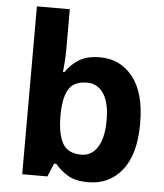

<svg xmlns="http://www.w3.org/2000/svg" viewBox="-54 -808 741 866"><g transform="rotate(5 316.5 -375.0)"><path d="M227 -583Q227 -552 225 -522Q223 -492 221 -475H227Q249 -509 286 -532.5Q323 -556 382 -556Q474 -556 531 -484.5Q588 -413 588 -274Q588 -134 530 -62Q472 10 378 10Q318 10 283.5 -11.5Q249 -33 227 -60H217L192 0H78V-760H227ZM334 -437Q276 -437 252.5 -401Q229 -365 227 -291V-275Q227 -196 250.5 -153.5Q274 -111 336 -111Q382 -111 409 -153.5Q436 -196 436 -276Q436 -356 408.5 -396.5Q381 -437 334 -437Z"/></g></svg>

Font: Noto Sans Javanese
Style: Regular
Weight: 400
Designer: Monotype Design Team
Foundry: Monotype Imaging Inc.
Version: Version 2.004